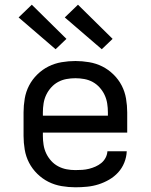

<svg xmlns="http://www.w3.org/2000/svg" viewBox="-20 -787 640 815"><path d="M300 8Q271 8 241.5 3Q212 -2 186 -15Q160 -28 138.5 -49Q117 -70 103.5 -96Q90 -122 85 -151.5Q80 -181 80 -210V-310Q80 -339 85 -368.5Q90 -398 103.5 -424Q117 -450 138.5 -471Q160 -492 186 -505Q212 -518 241.5 -523Q271 -528 300 -528Q329 -528 358.5 -523Q388 -518 414 -505Q440 -492 461.5 -471Q483 -450 496.5 -424Q510 -398 515 -368.5Q520 -339 520 -310V-224H162V-210Q162 -191 165 -172Q168 -153 176 -136Q184 -119 197 -104.5Q210 -90 227 -81Q244 -72 262.5 -68.5Q281 -65 300 -65Q315 -65 329.5 -66Q344 -67 358 -70.5Q372 -74 385.5 -80Q399 -86 410 -95Q421 -104 428 -117Q435 -130 436 -145H518Q517 -120 507.5 -96.5Q498 -73 481.5 -55Q465 -37 443.5 -24.5Q422 -12 398.5 -4.5Q375 3 350 5.5Q325 8 300 8ZM162 -296H438V-310Q438 -329 435 -348Q432 -367 424 -384Q416 -401 403 -415.5Q390 -430 373.5 -439Q357 -448 338 -451.5Q319 -455 300 -455Q281 -455 262 -451.5Q243 -448 226.5 -439Q210 -430 197 -415.5Q184 -401 176 -384Q168 -367 165 -348Q162 -329 162 -310ZM412 -578 255 -713 311 -767 458 -622ZM216 -578 59 -713 115 -767 262 -622Z"/></svg>

Font: Iosevka Extended
Style: Regular
Weight: 400
Width: 7
Monospace: yes
Designer: Belleve Invis
Foundry: Belleve Invis
Version: Version 32.5.0; ttfautohint (v1.8.4)